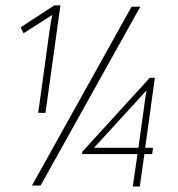

<svg xmlns="http://www.w3.org/2000/svg" viewBox="-20 -685 656 709"><path d="M190.9 -577.1 147.9 -268.1H121.1L162.1 -564.9Q169.4 -613.8 172.9 -629.9L66.9 -562L56.2 -584L180.2 -665H203.1ZM98.1 0 465.8 -660.2H498L129.9 0ZM283.2 -116.2 284.2 -125 533.2 -397.9H551.8L516.1 -139.2H544.9L542 -116.2H513.2L496.1 3.9H470.2L487.8 -116.2ZM327.1 -139.2H491.2L517.1 -327.1L521 -351.1Z"/></svg>

Font: Human Sans ExtraLight
Style: Italic
Weight: 200
Italic angle: -8°
Designer: Tim Radville
Foundry: Continuum
Version: Version 1.000;FEAKit 1.0